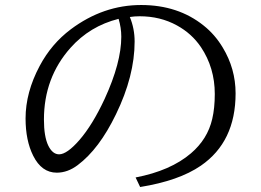

<svg xmlns="http://www.w3.org/2000/svg" viewBox="-20 -749 1040 766"><path d="M521 -41Q660.6 -67.9 741.7 -137.2Q808.1 -193.8 826.7 -274.4Q836.9 -317.9 836.9 -374Q836.9 -478.5 781.7 -561Q745.1 -615.2 686 -647.5Q619.6 -684.1 537.1 -684.1Q516.1 -684.1 498 -681.2Q517.1 -634.8 517.1 -583.5Q517.1 -445.8 442.4 -292.5Q375.5 -154.3 290 -90.3Q250 -60.1 206.5 -60.1Q146 -60.1 112.3 -127.9Q82 -188.5 82 -276.4Q82 -380.4 138.2 -485.8Q185.1 -574.2 262.7 -632.3Q392.1 -729 543 -729Q690.4 -729 792.5 -647Q837.4 -611.3 868.2 -560.1Q919.9 -475.1 919.9 -376.5Q919.9 -183.1 781.2 -87.9Q693.8 -27.8 539.1 -2.9ZM453.1 -673.8Q338.4 -645 261.2 -558.1Q155.3 -439 155.3 -272Q155.3 -204.6 172.4 -168.5Q189.5 -133.3 215.8 -133.3Q247.1 -133.3 296.9 -190.4Q349.1 -250.5 397.5 -354.5Q463.9 -499 463.9 -602.5Q463.9 -638.2 453.1 -673.8Z"/></svg>

Font: BIZ UDMincho
Style: Regular
Weight: 400
Monospace: yes
Designer: TypeBank Co., Ltd.
Foundry: Morisawa Inc.
Version: Version 1.06